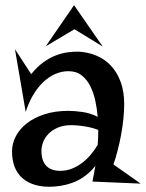

<svg xmlns="http://www.w3.org/2000/svg" viewBox="-20 -701 557 733"><path d="M454.1 -304.2Q454.1 -278.3 451.2 -248.5Q448.2 -218.8 442.6 -188Q437 -157.2 429.4 -127.7Q421.9 -98.1 413.1 -73.2L517.1 0L333 -7.8L344.2 -67.9Q314.9 -31.2 276.6 -12Q238.3 7.3 188 11.2Q147 14.2 116.5 5.6Q85.9 -2.9 65.7 -20.8Q45.4 -38.6 35.6 -64.7Q25.9 -90.8 25.9 -123Q25.9 -152.8 40.5 -180.9Q55.2 -209 82.8 -230.5Q110.4 -252 150.4 -264.9Q190.4 -277.8 241.2 -277.8Q264.6 -277.8 295.2 -273.4Q325.7 -269 353 -254.9Q350.6 -284.7 344 -315.7Q337.4 -346.7 324.7 -372.1Q312 -397.5 291.7 -413.3Q271.5 -429.2 241.2 -429.2Q215.3 -429.2 190.9 -418.5Q166.5 -407.7 145.3 -387.7Q124 -367.7 106.9 -338.9Q89.8 -310.1 78.1 -273.9L37.1 -513.2L99.1 -418Q122.1 -446.3 145.5 -463.1Q168.9 -480 192.1 -489Q215.3 -498 237.1 -501Q258.8 -503.9 278.8 -503.9Q316.4 -502 348.4 -488.5Q380.4 -475.1 403.8 -450Q427.2 -424.8 440.7 -388.2Q454.1 -351.6 454.1 -304.2ZM353 -147.9Q354 -161.6 354.5 -174.3Q355 -187 355 -199.2V-205.1Q337.4 -211.9 319.6 -215.6Q301.8 -219.2 286.6 -220.9Q271.5 -222.7 261 -222.9Q250.5 -223.1 247.1 -223.1Q219.2 -222.2 198.7 -212.9Q178.2 -203.6 164.8 -189.7Q151.4 -175.8 144.8 -158.7Q138.2 -141.6 138.2 -125Q138.2 -87.4 156.5 -68.1Q174.8 -48.8 210 -48.8Q233.4 -48.8 254.4 -57.1Q275.4 -65.4 293.7 -79.3Q312 -93.3 326.9 -111.1Q341.8 -128.9 353 -147.9ZM372.1 -523.4 264.2 -589.4 154.8 -524.4 262.7 -681.2Z"/></svg>

Font: Risque
Style: Regular
Weight: 400
Designer: Astigmatic (AOETI)
Foundry: Astigmatic (AOETI)
Version: Version 1.000